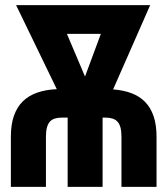

<svg xmlns="http://www.w3.org/2000/svg" viewBox="-20 -731 640 751"><path d="M422.4 -381.3Q462.4 -378.4 494.1 -366.5Q525.9 -354.5 547.6 -332.3Q569.3 -310.1 580.8 -276.4Q592.3 -242.7 592.3 -196.3V0H455.1V-196.3Q455.1 -217.8 451.2 -232.2Q447.3 -246.6 439.5 -255.1Q431.6 -263.7 419.7 -267.3Q407.7 -271 391.6 -271H381.3V0H244.6V-271H222.7Q206.5 -271 194.6 -267.3Q182.6 -263.7 175 -255.1Q167.5 -246.6 163.6 -232.2Q159.7 -217.8 159.7 -196.3V0H22.5V-196.3Q22.5 -244.1 34.7 -278.6Q46.9 -313 69.8 -335.2Q92.8 -357.4 126.2 -368.9Q159.7 -380.4 202.1 -382.3L43 -710.9H567.4ZM312.5 -431.6 374.5 -598.6H241.7Z"/></svg>

Font: Roboto Mono
Style: Bold
Weight: 700
Designer: Google
Version: Version 2.000985; 2015; ttfautohint (v1.3)